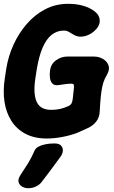

<svg xmlns="http://www.w3.org/2000/svg" viewBox="-21 -706 598 1005"><path d="M224 19Q159 19 112.5 -5.5Q66 -30 38.5 -73.5Q11 -117 2.5 -173.5Q-6 -230 4 -295L12 -347Q22 -411 49.5 -471.5Q77 -532 119 -580.5Q161 -629 215.5 -657.5Q270 -686 336 -686Q421 -686 474 -647Q501 -626 501 -597Q501 -568 472 -543L470 -541Q446 -521 417 -515.5Q388 -510 365 -524Q351 -532 339.5 -539Q328 -546 314 -546Q277 -546 249 -523.5Q221 -501 202 -456.5Q183 -412 172 -347L164 -295Q152 -215 171 -173Q190 -131 247 -131Q272 -131 292.5 -135.5Q313 -140 333 -149Q348 -155 353 -164Q358 -173 360 -190.5Q362 -208 365 -237Q367 -250 366 -259Q365 -268 354 -268Q339 -268 324 -266Q309 -264 288 -261Q265 -257 254 -268Q243 -279 240.5 -298Q238 -317 241 -339Q246 -372 273 -391Q300 -410 332 -410H469Q497 -410 518 -397.5Q539 -385 546.5 -365Q554 -345 542 -321L527 -292Q519 -275 514 -250.5Q509 -226 506 -194.5Q503 -163 501 -123Q500 -92 482.5 -69.5Q465 -47 435 -34L391 -14Q389 -13 387 -12.5Q385 -12 382 -10Q343 4 302 11.5Q261 19 224 19ZM196 248Q186 261 167.5 270Q149 279 129 279H125Q109 279 95 271Q81 263 76.5 248Q72 233 85 212Q111 173 127.5 146Q144 119 160 82Q166 69 181.5 61Q197 53 218 49Q239 45 259 45H266Q287 45 297.5 55Q308 65 308 81Q308 97 296 114Q268 153 246 182Q224 211 196 248Z"/></svg>

Font: Winky Sans
Style: Bold Italic
Weight: 700
Italic angle: -8.97852°
Designer: Simon Atzbach
Foundry: typofactur
Version: Version 1.205